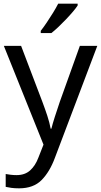

<svg xmlns="http://www.w3.org/2000/svg" viewBox="-20 -786 550 1046"><path d="M1 -536H95L211 -231Q226 -191 238 -154.5Q250 -118 256 -85H260Q266 -110 279 -150.5Q292 -191 306 -232L415 -536H510L279 74Q251 150 206.5 195Q162 240 84 240Q60 240 42 237.5Q24 235 11 232V162Q22 164 37.5 166Q53 168 70 168Q116 168 144.5 142Q173 116 189 73L217 2ZM403 -756Q394 -742 377 -722Q360 -702 339.5 -680.5Q319 -659 298.5 -639.5Q278 -620 260 -606H202V-618Q217 -637 234.5 -663Q252 -689 269 -716.5Q286 -744 297 -766H403Z"/></svg>

Font: Noto Sans Javanese
Style: Regular
Weight: 400
Designer: Monotype Design Team
Foundry: Monotype Imaging Inc.
Version: Version 2.004